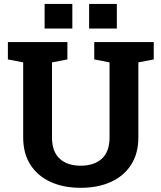

<svg xmlns="http://www.w3.org/2000/svg" viewBox="-20 -919 799 950"><path d="M378.9 10.3Q293.9 10.3 230 -19Q166 -48.3 130.4 -104Q94.7 -159.7 94.7 -239.3V-610.4L19 -625V-710.9H313.5V-625L237.3 -610.4V-239.3Q237.3 -168.9 275.1 -134Q313 -99.1 378.9 -99.1Q445.8 -99.1 483.9 -133.8Q522 -168.5 522 -239.3V-610.4L446.3 -625V-710.9H740.7V-625L664.6 -610.4V-239.3Q664.6 -159.7 628.7 -103.8Q592.8 -47.9 528.6 -18.8Q464.4 10.3 378.9 10.3ZM420.9 -777.8V-899.4H558.1V-777.8ZM200.7 -777.8V-899.4H337.9V-777.8Z"/></svg>

Font: Roboto Slab
Style: Bold
Weight: 700
Designer: Google
Version: Version 2.000; ttfautohint (v1.8.1.43-b0c9)